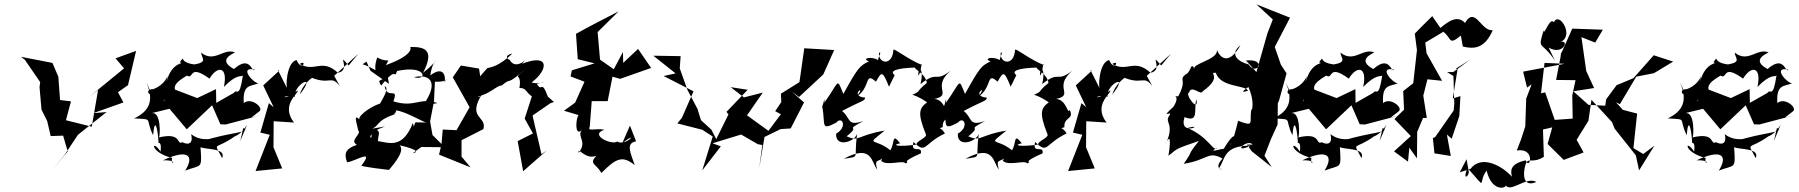

<svg xmlns="http://www.w3.org/2000/svg" viewBox="-20 -725 8237 879"><path d="M94 -451 164 -349 161 -326 170 -223 196 -171 212 -102 269 -104 290 -32 223 50 275 -15 337 -108 468 -212 407 -207 545 -256 520 -303 566 -335 603 -492 509 -458 548 -412 389 -282 429 -313 400 -145 256 -181 273 -142 305 -261 255 -267 247 -374 220 -437 76 -465Z M1131 -187 1167 -215C1190 -231 1129 -282 1096 -253C1090 -342 1128 -328 1164 -344C1141 -342 1070 -423 1147 -406C1131 -388 1129 -477 1051 -409C981 -447 1032 -473 1056 -485C1002 -507 963 -435 901 -484C901 -460 935 -441 870 -430C791 -440 833 -478 803 -440C832 -431 767 -448 742 -350C753 -420 757 -345 682 -317C622 -316 702 -251 650 -347C688 -263 661 -214 594 -183C688 -177 641 -187 681 -106C688 -195 703 -136 706 -70C706 -70 721 -78 715 -31C672 -95 664 -27 768 -2C758 43 804 6 726 9C834 -42 874 -18 828 56C903 27 905 53 898 -51C927 -39 1016 -48 997 -1C956 -82 961 -33 1058 -103C1039 -98 1077 -97 1111 -154L1080 -79L1094 -139C1136 -119 1023 -118 914 -81C976 -102 908 -68 855 -111C867 -62 837 -62 815 -74C785 -59 816 -121 708 -96C713 -102 719 -216 674 -207L756 -227L835 -133L951 -243L989 -156L1013 -155L1176 -198ZM731 -262C726 -256 729 -292 819 -284C732 -323 814 -365 836 -379C869 -358 841 -436 939 -365C975 -425 1025 -423 1005 -327C1064 -388 1083 -372 1092 -379C1075 -269 1065 -322 1051 -300L970 -254L969 -317L883 -276L778 -316L743 -289Z M1576 -425C1515 -497 1592 -402 1527 -392C1452 -460 1422 -392 1352 -432C1388 -455 1362 -393 1338 -450C1290 -441 1287 -317 1296 -317L1252 -405L1258 -401L1185 -334L1233 -234L1211 -253L1172 -118L1215 -108L1150 58L1272 46L1232 -51L1233 -170L1326 -164C1262 -246 1351 -300 1343 -311C1263 -252 1267 -298 1331 -282C1319 -335 1437 -399 1352 -292C1377 -377 1489 -406 1403 -371C1492 -333 1495 -385 1536 -330L1510 -378L1621 -479L1615 -472Z M1676 -401 1761 -341 1753 -384C1731 -345 1702 -371 1725 -333C1804 -432 1780 -354 1798 -400C1936 -430 1937 -352 1875 -372C1956 -389 1989 -341 1915 -241L1983 -253C1900 -282 1881 -230 1781 -261C1807 -332 1752 -266 1741 -330C1767 -323 1722 -257 1720 -251C1672 -236 1601 -183 1632 -171C1595 -212 1612 -167 1620 -128C1638 -112 1577 -82 1614 -62C1557 -43 1556 -18 1569 18C1609 13 1697 -48 1634 34C1653 40 1742 51 1761 53C1760 51 1842 -32 1809 -60C1809 -60 1925 -35 1869 -23L1909 -52L2016 -51L1960 -107L1949 -169L1967 -262L1971 -351C2043 -348 2032 -381 2013 -345C2021 -351 2024 -435 1950 -380C1961 -467 2013 -467 1917 -392C1971 -497 1925 -511 1858 -510C1864 -501 1861 -468 1747 -427C1767 -468 1760 -432 1707 -462C1679 -382 1735 -398 1640 -431L1658 -443ZM1684 -136C1718 -150 1701 -172 1784 -201C1808 -229 1778 -224 1790 -220C1841 -216 1932 -155 1938 -164L1882 -165C1865 -133 1883 -123 1870 -162C1823 -41 1760 -72 1710 -79C1712 -120 1733 -127 1669 -141C1711 -57 1620 -104 1743 -146Z M2488 -283C2457 -366 2463 -298 2438 -341C2510 -358 2445 -335 2414 -348C2488 -402 2501 -484 2370 -433C2422 -493 2347 -388 2313 -452C2321 -445 2273 -468 2326 -480C2260 -417 2223 -417 2211 -413C2163 -360 2136 -327 2186 -329L2173 -411L2090 -425L2053 -371L2130 -234L2070 -129L2007 -132L2001 -63L1990 -17L2134 41L2093 -8V-83L2193 -134C2211 -196 2112 -180 2192 -303C2140 -244 2185 -278 2169 -284C2220 -293 2259 -337 2276 -333C2332 -379 2285 -321 2391 -413C2316 -347 2372 -405 2358 -322C2389 -324 2388 -301 2415 -284L2382 -182L2420 -114L2350 -79L2375 59L2483 -36L2459 -19L2418 -196L2499 -252L2516 -258Z M2864 -150 2829 -70C2911 -132 2846 -53 2806 -77C2782 -59 2675 -107 2747 -131C2707 -140 2667 -120 2680 -145L2689 -262H2762L2784 -374L2819 -364L2961 -414L2901 -501L2833 -437L2832 -487L2790 -408L2727 -452L2716 -578L2812 -673C2748 -639 2680 -606 2617 -570L2625 -454L2702 -435L2598 -403L2592 -375L2656 -351L2613 -255L2562 -218L2629 -198C2616 -185 2610 -98 2643 -129C2620 -97 2671 -79 2629 -25C2623 -68 2677 52 2755 -50C2653 31 2705 13 2733 67C2802 -2 2830 -14 2886 31C2867 -25 2843 -69 2892 -78Z M3237 -131 3189 -175 3173 -227 3127 -314 3092 -412 3096 -468 2971 -470 3073 -389 3018 -377 3155 -307 3102 -186 3081 -160 3195 -131 3243 -100 3195 55 3280 -55 3242 -69 3379 -111 3403 -188 3368 -112 3449 -65 3470 -61 3456 44 3480 -98 3554 -134 3600 -137 3661 -256 3604 -306 3638 -281 3749 -384 3799 -496 3662 -504 3640 -349 3555 -296 3557 -258 3529 -216 3555 -202 3498 -126 3400 -197 3472 -301 3386 -279 3325 -326 3403 -314 3306 -213 3315 -201 3259 -88Z M4076 -381C4053 -398 4074 -414 4181 -416C4140 -418 4218 -394 4223 -345C4170 -303 4201 -311 4157 -291C4224 -271 4266 -211 4239 -266C4187 -233 4177 -215 4219 -109C4224 -94 4172 -78 4176 -63C4087 -51 4060 -61 4101 -69C4061 -120 4078 -71 4056 -37C3982 -97 3939 -53 4030 -127C3906 -107 3915 -74 3856 -101C3927 -157 3837 -120 3933 -171C3856 -145 3877 -183 3835 -217C3930 -267 3938 -261 3941 -278C3859 -285 3957 -349 3899 -280C3969 -325 3936 -400 3990 -351C4015 -393 4018 -408 4050 -328ZM4014 11C4039 37 4114 6 4126 23C4153 13 4091 23 4196 -23C4203 -64 4147 -16 4162 -75C4222 -17 4205 -66 4306 -114C4273 -171 4227 -115 4296 -143C4292 -191 4343 -177 4320 -222C4310 -197 4307 -269 4258 -272C4344 -291 4242 -324 4332 -401C4255 -343 4278 -406 4194 -340C4212 -410 4183 -430 4184 -379C4200 -394 4196 -448 4202 -427C4138 -452 4075 -505 4070 -497C4066 -422 4001 -432 4004 -483C4026 -493 3977 -438 4015 -435C3992 -473 3914 -460 3958 -444C3916 -424 3908 -416 3841 -295C3809 -371 3826 -356 3754 -255C3756 -294 3752 -252 3744 -238C3761 -155 3733 -124 3809 -164C3835 -196 3862 -144 3808 -113C3804 -48 3891 -74 3904 -112C3887 7 3921 -11 3843 2C3975 -70 3970 23 3996 51C3976 -16 4020 36 4035 -34Z M4633 -381C4610 -398 4631 -414 4738 -416C4697 -418 4775 -394 4780 -345C4727 -303 4758 -311 4714 -291C4781 -271 4823 -211 4796 -266C4744 -233 4734 -215 4776 -109C4781 -94 4729 -78 4733 -63C4644 -51 4617 -61 4658 -69C4618 -120 4635 -71 4613 -37C4539 -97 4496 -53 4587 -127C4463 -107 4472 -74 4413 -101C4484 -157 4394 -120 4490 -171C4413 -145 4434 -183 4392 -217C4487 -267 4495 -261 4498 -278C4416 -285 4514 -349 4456 -280C4526 -325 4493 -400 4547 -351C4572 -393 4575 -408 4607 -328ZM4571 11C4596 37 4671 6 4683 23C4710 13 4648 23 4753 -23C4760 -64 4704 -16 4719 -75C4779 -17 4762 -66 4863 -114C4830 -171 4784 -115 4853 -143C4849 -191 4900 -177 4877 -222C4867 -197 4864 -269 4815 -272C4901 -291 4799 -324 4889 -401C4812 -343 4835 -406 4751 -340C4769 -410 4740 -430 4741 -379C4757 -394 4753 -448 4759 -427C4695 -452 4632 -505 4627 -497C4623 -422 4558 -432 4561 -483C4583 -493 4534 -438 4572 -435C4549 -473 4471 -460 4515 -444C4473 -424 4465 -416 4398 -295C4366 -371 4383 -356 4311 -255C4313 -294 4309 -252 4301 -238C4318 -155 4290 -124 4366 -164C4392 -196 4419 -144 4365 -113C4361 -48 4448 -74 4461 -112C4444 7 4478 -11 4400 2C4532 -70 4527 23 4553 51C4533 -16 4577 36 4592 -34Z M5296 -425C5235 -497 5312 -402 5247 -392C5172 -460 5142 -392 5072 -432C5108 -455 5082 -393 5058 -450C5010 -441 5007 -317 5016 -317L4972 -405L4978 -401L4905 -334L4953 -234L4931 -253L4892 -118L4935 -108L4870 58L4992 46L4952 -51L4953 -170L5046 -164C4982 -246 5071 -300 5063 -311C4983 -252 4987 -298 5051 -282C5039 -335 5157 -399 5072 -292C5097 -377 5209 -406 5123 -371C5212 -333 5215 -385 5256 -330L5230 -378L5341 -479L5335 -472Z M5689 -63 5710 -33 5802 40 5769 -12 5799 -89 5829 -155 5830 -252 5836 -266 5870 -389 5844 -429 5816 -510 5886 -644 5732 -705 5807 -636 5782 -571 5732 -395 5684 -448C5785 -458 5732 -374 5696 -430C5647 -443 5607 -477 5659 -518C5602 -418 5563 -466 5551 -497C5560 -451 5427 -432 5451 -408C5427 -446 5438 -397 5406 -383C5375 -357 5417 -363 5374 -284C5331 -283 5392 -299 5352 -236C5284 -174 5353 -225 5333 -195C5308 -162 5365 -160 5311 -54C5342 -129 5339 -69 5329 -12C5371 -42 5345 -38 5469 -80C5407 -2 5450 -47 5399 25C5512 7 5510 -36 5577 1C5523 58 5605 54 5560 46C5590 8 5577 -60 5706 -58C5616 -17 5690 -93 5715 -63ZM5709 -226C5698 -163 5727 -142 5648 -172C5639 -134 5624 -72 5610 -59C5648 -115 5627 -120 5582 -43C5576 -47 5503 -20 5552 -49C5539 -22 5514 -99 5416 -139C5507 -163 5374 -94 5403 -189C5471 -161 5444 -225 5457 -271C5471 -203 5401 -296 5424 -302C5435 -339 5478 -285 5486 -307C5583 -376 5507 -393 5546 -392C5568 -324 5678 -337 5694 -310C5622 -285 5750 -359 5694 -330C5744 -218 5681 -193 5722 -203Z M6347 -187 6383 -215C6406 -231 6345 -282 6312 -253C6306 -342 6344 -328 6380 -344C6357 -342 6286 -423 6363 -406C6347 -388 6345 -477 6267 -409C6197 -447 6248 -473 6272 -485C6218 -507 6179 -435 6117 -484C6117 -460 6151 -441 6086 -430C6007 -440 6049 -478 6019 -440C6048 -431 5983 -448 5958 -350C5969 -420 5973 -345 5898 -317C5838 -316 5918 -251 5866 -347C5904 -263 5877 -214 5810 -183C5904 -177 5857 -187 5897 -106C5904 -195 5919 -136 5922 -70C5922 -70 5937 -78 5931 -31C5888 -95 5880 -27 5984 -2C5974 43 6020 6 5942 9C6050 -42 6090 -18 6044 56C6119 27 6121 53 6114 -51C6143 -39 6232 -48 6213 -1C6172 -82 6177 -33 6274 -103C6255 -98 6293 -97 6327 -154L6296 -79L6310 -139C6352 -119 6239 -118 6130 -81C6192 -102 6124 -68 6071 -111C6083 -62 6053 -62 6031 -74C6001 -59 6032 -121 5924 -96C5929 -102 5935 -216 5890 -207L5972 -227L6051 -133L6167 -243L6205 -156L6229 -155L6392 -198ZM5947 -262C5942 -256 5945 -292 6035 -284C5948 -323 6030 -365 6052 -379C6085 -358 6057 -436 6155 -365C6191 -425 6241 -423 6221 -327C6280 -388 6299 -372 6308 -379C6291 -269 6281 -322 6267 -300L6186 -254L6185 -317L6099 -276L5994 -316L5959 -289Z M6467 0 6468 -121 6495 -185H6512L6496 -287L6515 -362L6582 -355L6511 -481L6505 -530L6587 -579L6537 -651C6510 -625 6483 -598 6457 -571L6467 -496L6450 -344L6404 -308L6408 -223L6364 -180L6439 -102L6362 -32L6426 15L6432 -49Z M6677 -512C6729 -499 6778 -503 6814 -587C6761 -579 6734 -700 6687 -620C6646 -665 6593 -611 6568 -592C6635 -558 6602 -509 6668 -562ZM6709 -451 6633 -395H6605L6634 -377L6638 -249L6635 -219L6550 -97L6540 -93L6547 -23L6622 -11L6604 -109L6626 -90L6661 -194L6666 -285L6631 -274L6653 -409L6644 -410Z M6704 60C6708 78 6673 110 6698 44C6796 152 6742 113 6786 56C6811 164 6890 134 6871 118C6889 166 6966 80 7014 108C6975 125 6947 110 6961 39C6975 -15 6988 30 7048 -7L7044 -132L7108 -147L7054 -302L7035 -298L7051 -437L7143 -433L6953 -397L6971 -324L6992 -339L6967 -273L6963 -147L6944 -88L6924 -36C7012 -50 6984 58 6965 9C6892 25 6895 57 6902 84C6854 32 6762 -17 6712 48L6663 64L6694 4ZM7070 -507C7137 -469 7167 -545 7124 -533C7190 -560 7117 -676 7094 -623C7075 -650 7048 -556 7047 -586C7018 -491 7036 -542 7099 -447Z M7378 -257 7396 -248 7471 -374 7552 -390 7640 -443 7551 -472 7458 -367 7381 -335 7333 -270 7329 -241 7252 -245 7183 -307 7278 -322 7242 -400 7220 -555 7283 -530 7318 -589 7178 -594 7121 -466 7129 -488 7104 -359 7193 -358 7178 -288 7180 -182 7096 -176 7065 -66 7139 7 7230 -27 7198 -85 7252 -172 7266 -268 7360 -166 7372 -136 7469 -14 7484 55 7554 -58 7503 -20 7458 -47 7475 -205 7391 -227 7424 -206Z M8152 -187 8188 -215C8211 -231 8150 -282 8117 -253C8111 -342 8149 -328 8185 -344C8162 -342 8091 -423 8168 -406C8152 -388 8150 -477 8072 -409C8002 -447 8053 -473 8077 -485C8023 -507 7984 -435 7922 -484C7922 -460 7956 -441 7891 -430C7812 -440 7854 -478 7824 -440C7853 -431 7788 -448 7763 -350C7774 -420 7778 -345 7703 -317C7643 -316 7723 -251 7671 -347C7709 -263 7682 -214 7615 -183C7709 -177 7662 -187 7702 -106C7709 -195 7724 -136 7727 -70C7727 -70 7742 -78 7736 -31C7693 -95 7685 -27 7789 -2C7779 43 7825 6 7747 9C7855 -42 7895 -18 7849 56C7924 27 7926 53 7919 -51C7948 -39 8037 -48 8018 -1C7977 -82 7982 -33 8079 -103C8060 -98 8098 -97 8132 -154L8101 -79L8115 -139C8157 -119 8044 -118 7935 -81C7997 -102 7929 -68 7876 -111C7888 -62 7858 -62 7836 -74C7806 -59 7837 -121 7729 -96C7734 -102 7740 -216 7695 -207L7777 -227L7856 -133L7972 -243L8010 -156L8034 -155L8197 -198ZM7752 -262C7747 -256 7750 -292 7840 -284C7753 -323 7835 -365 7857 -379C7890 -358 7862 -436 7960 -365C7996 -425 8046 -423 8026 -327C8085 -388 8104 -372 8113 -379C8096 -269 8086 -322 8072 -300L7991 -254L7990 -317L7904 -276L7799 -316L7764 -289Z"/></svg>

Font: Charger Distortion
Style: 2It
Weight: 400
Designer: Jasper
Foundry: Cannot Into Space Fonts
Version: Version 0.98